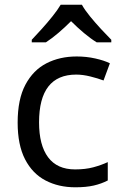

<svg xmlns="http://www.w3.org/2000/svg" viewBox="-20 -786 520 816"><path d="M300 10Q229 10 173.5 -19Q118 -48 86.5 -109Q55 -170 55 -265Q55 -364 88 -426Q121 -488 177.5 -517Q234 -546 306 -546Q347 -546 385 -537.5Q423 -529 447 -517L420 -444Q396 -453 364 -461Q332 -469 304 -469Q146 -469 146 -266Q146 -169 184.5 -117.5Q223 -66 299 -66Q343 -66 376.5 -75Q410 -84 438 -97V-19Q411 -5 378.5 2.5Q346 10 300 10ZM328 -766Q340 -744 362.5 -716.5Q385 -689 409.5 -662.5Q434 -636 453 -617V-606H391Q365 -622 337 -645.5Q309 -669 282 -696Q255 -669 228 -646Q201 -623 175 -606H115V-617Q134 -637 157.5 -663Q181 -689 203 -716.5Q225 -744 238 -766Z"/></svg>

Font: Noto Sans Historical
Style: Regular
Weight: 400
Designer: Monotype Design Team
Foundry: Monotype Imaging Inc.
Version: Version 2.013; ttfautohint (v1.8.4.7-5d5b)